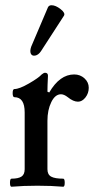

<svg xmlns="http://www.w3.org/2000/svg" viewBox="-20 -709 361 733"><path d="M136.2 -513.2Q126.5 -499 114.3 -496.8Q102.1 -494.6 97.7 -504.2Q93.3 -513.7 99.1 -530.8L163.1 -681.2Q167 -689 176.8 -689Q192.4 -689 211.4 -674.1Q230.5 -659.2 224.1 -648.9ZM23.9 3.9Q18.1 3.9 18.1 -11.5Q18.1 -26.9 23.9 -26.9Q49.8 -26.9 62 -34.9Q74.2 -43 74.2 -63V-279.8Q74.2 -337.9 35.2 -337.9Q28.3 -337.9 28.3 -353.5Q28.3 -369.1 35.2 -369.1Q53.7 -369.1 90.6 -390.4Q127.4 -411.6 139.2 -424.8Q147 -431.2 151.9 -431.2Q163.1 -431.2 163.1 -419.9Q161.1 -379.9 161.1 -358.9L168 -356Q208 -424.8 263.2 -424.8Q286.1 -424.8 302.5 -409.9Q318.8 -395 318.8 -374Q318.8 -353 306.2 -336.9Q293.5 -320.8 277.8 -320.8Q259.8 -320.8 238.8 -337.9Q224.6 -349.1 212.9 -349.1Q190.4 -349.1 175.8 -319.1Q161.1 -289.1 161.1 -248V-63Q161.1 -42.5 175.3 -34.7Q189.5 -26.9 221.2 -26.9Q227.1 -26.9 227.1 -11.5Q227.1 3.9 221.2 3.9Q176.8 0 123 0Q69.3 0 23.9 3.9Z"/></svg>

Font: Junicode SmCond Medium
Style: Regular
Weight: 500
Width: 4
Designer: Peter S. Baker
Version: Version 2.206